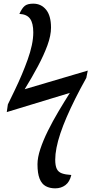

<svg xmlns="http://www.w3.org/2000/svg" viewBox="-20 -790 503 1050"><path d="M282 240Q252 240 230 228Q208 216 196.5 187Q185 158 185 108Q185 72 200.5 25Q216 -22 242 -74.5Q268 -127 299.5 -180Q331 -233 362 -282L17 -177L23 -219Q42 -258 62 -299.5Q82 -341 99.5 -382.5Q117 -424 131.5 -464.5Q146 -505 154 -542.5Q162 -580 162 -613Q162 -663 144.5 -687.5Q127 -712 86 -714Q100 -745 115 -757.5Q130 -770 162 -770Q205 -770 232 -737Q259 -704 259 -639Q259 -596 239.5 -542.5Q220 -489 187.5 -428Q155 -367 115 -302L460 -404L452 -364Q419 -305 392 -251Q365 -197 344.5 -149.5Q324 -102 310 -60Q296 -18 289 18Q282 54 282 83Q282 116 290.5 133.5Q299 151 318.5 158Q338 165 370 167Q361 205 337.5 222.5Q314 240 282 240Z"/></svg>

Font: Noto Serif
Style: Italic
Weight: 400
Italic angle: -12°
Designer: Monotype Design Team
Foundry: Monotype Imaging Inc.
Version: Version 2.013